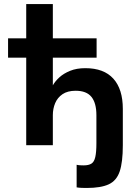

<svg xmlns="http://www.w3.org/2000/svg" viewBox="-20 -720 680 952"><path d="M110 0V-434H20V-530H110V-700H242V-530H459V-434H242V-297Q254 -318 275 -337Q296 -356 328 -369Q360 -382 403 -382Q495 -382 542 -330Q589 -278 589 -180V0Q589 84 573.5 130Q558 176 519 194Q480 212 410 212Q399 212 385 211.5Q371 211 360 209V97Q368 99 377.5 99.5Q387 100 395 100Q419 100 433 91.5Q447 83 452.5 58.5Q458 34 458 -10V-149Q458 -209 433.5 -239.5Q409 -270 355 -270Q315 -270 290 -253Q265 -236 253.5 -208.5Q242 -181 242 -149V0Z"/></svg>

Font: Golos Text SemiBold
Style: Regular
Weight: 600
Designer: A.Korolkova, Vitaly Kuzmin
Foundry: ParaType Ltd
Version: Version 2.004